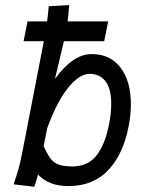

<svg xmlns="http://www.w3.org/2000/svg" viewBox="-20 -709 558 735"><path d="M397.5 -233.4Q405.8 -275.4 405.8 -312Q405.8 -370.1 383.5 -398.2Q361.3 -426.3 323.2 -426.3Q284.2 -426.3 241.2 -373.5Q198.2 -320.8 161.1 -219.2L147 -149.9Q166 -105 187.3 -88.4Q208.5 -71.8 256.3 -71.8Q315.9 -71.8 348.9 -113Q381.8 -154.3 397.5 -233.4ZM472.2 -224.1Q462.4 -173.8 444.1 -133.3Q425.8 -92.8 397.9 -61.5Q370.1 -30.3 330.6 -13.4Q291 3.4 241.7 3.4Q167 3.4 125.5 -41Q122.1 -25.9 111.3 5.9L32.2 -3.4Q53.7 -64.5 64 -118.7L147.9 -551.3H70.3L85.4 -627H160.2Q164.1 -653.8 166.5 -685.1L245.1 -689.5Q242.2 -654.3 238.8 -627H394L378.9 -551.3H224.6L190.4 -406.7Q258.8 -502 331.1 -502Q401.9 -502 441.4 -450.2Q481 -398.4 481 -310.1Q481 -269.5 472.2 -224.1Z"/></svg>

Font: Fantasque Sans Mono
Style: Italic
Weight: 400
Italic angle: -11°
Monospace: yes
Designer: Jany Belluz
Version: Version 1.8.0 ; ttfautohint (v1.8.2)